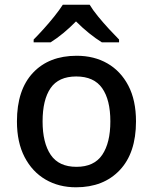

<svg xmlns="http://www.w3.org/2000/svg" viewBox="-20 -786 649 816"><path d="M558 -270Q558 -136 489 -63Q420 10 303 10Q230 10 173.5 -23Q117 -56 84.5 -118.5Q52 -181 52 -270Q52 -404 120 -476.5Q188 -549 306 -549Q380 -549 436.5 -516.5Q493 -484 525.5 -422Q558 -360 558 -270ZM161 -270Q161 -179 195.5 -128Q230 -77 305 -77Q380 -77 414.5 -128Q449 -179 449 -270Q449 -362 414 -411.5Q379 -461 304 -461Q229 -461 195 -411.5Q161 -362 161 -270ZM361 -766Q374 -744 396.5 -716.5Q419 -689 443.5 -662.5Q468 -636 486 -618V-606H413Q387 -622 358.5 -645Q330 -668 303 -695Q249 -640 195 -606H123V-618Q142 -637 165.5 -663Q189 -689 211 -716.5Q233 -744 247 -766Z"/></svg>

Font: Noto Sans Tamil Medium
Style: Regular
Weight: 500
Designer: Jelle Bosma - Monotype Design Team
Foundry: Monotype Imaging Inc.
Version: Version 2.004; ttfautohint (v1.8.4.7-5d5b)